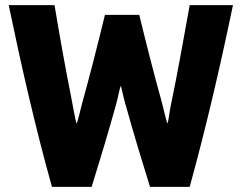

<svg xmlns="http://www.w3.org/2000/svg" viewBox="-20 -720 945 750"><path d="M890 -700C839 -454 783 -215 721 10H566C534 -93 501 -201 470 -313C461 -343 456 -373 452 -385C447 -374 442 -344 434 -314C403 -202 370 -93 338 10H183C120 -215 65 -454 14 -700H193C214 -574 235 -456 258 -341C266 -299 273 -258 279 -236C283 -244 293 -285 301 -317C332 -429 361 -543 390 -662H524C552 -546 582 -429 612 -321C621 -287 628 -253 634 -237C638 -246 641 -277 647 -307C673 -431 697 -567 721 -700Z"/></svg>

Font: Repo ExtraBold
Style: Bold
Weight: 700
Designer: Stefan Peev
Foundry: Context Ltd
Version: Version 1.502